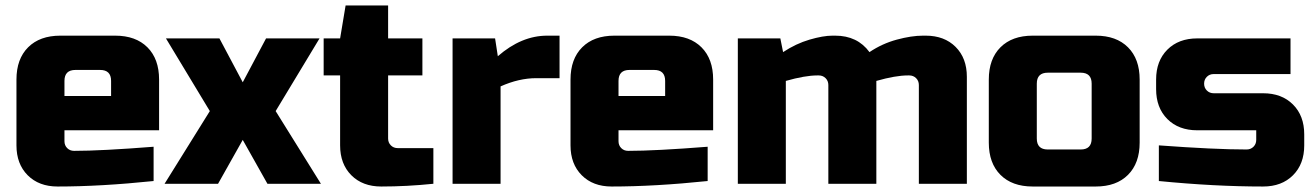

<svg xmlns="http://www.w3.org/2000/svg" viewBox="-20 -670 4795 700"><path d="M255 -415Q215 -415 215 -375V-320H385V-375Q385 -415 345 -415ZM540 -10Q347 10 190 10Q122 10 81 -31Q40 -72 40 -140V-380Q40 -455 82.5 -497.5Q125 -540 200 -540H400Q475 -540 517.5 -497.5Q560 -455 560 -380V-195H215V-155Q215 -140 225 -130Q235 -120 250 -120Q349 -120 540 -135Z M950 -530H1145L985 -265L1150 0H955L865 -160L775 0H580L745 -265L585 -530H780L865 -370Z M1560 0Q1463 10 1370 10Q1302 10 1261 -31Q1220 -72 1220 -140V-395H1160V-530H1220L1240 -650H1395V-530H1520V-395H1395V-165Q1395 -150 1405 -140Q1415 -130 1430 -130H1560Z M1935 -385Q1872 -385 1805 -355V0H1630V-530H1785L1795 -465Q1881 -540 1975 -540H2020V-385Z M2275 -415Q2235 -415 2235 -375V-320H2405V-375Q2405 -415 2365 -415ZM2560 -10Q2367 10 2210 10Q2142 10 2101 -31Q2060 -72 2060 -140V-380Q2060 -455 2102.5 -497.5Q2145 -540 2220 -540H2420Q2495 -540 2537.5 -497.5Q2580 -455 2580 -380V-195H2235V-155Q2235 -140 2245 -130Q2255 -120 2270 -120Q2369 -120 2560 -135Z M3025 -540Q3106 -540 3150 -480Q3196 -511 3249.5 -525.5Q3303 -540 3345 -540H3355Q3423 -540 3464 -499Q3505 -458 3505 -390V0H3330V-360Q3330 -375 3320 -385Q3310 -395 3295 -395H3290Q3245 -395 3175 -375V0H3000V-360Q3000 -375 2990 -385Q2980 -395 2965 -395H2960Q2915 -395 2845 -375V0H2670V-530H2825L2835 -480Q2882 -511 2931.5 -525.5Q2981 -540 3015 -540Z M4135 -150Q4135 -75 4092.5 -32.5Q4050 10 3975 10H3745Q3670 10 3627.5 -32.5Q3585 -75 3585 -150V-380Q3585 -455 3627.5 -497.5Q3670 -540 3745 -540H3975Q4050 -540 4092.5 -497.5Q4135 -455 4135 -380ZM3960 -365Q3960 -405 3920 -405H3800Q3760 -405 3760 -365V-165Q3760 -125 3800 -125H3920Q3960 -125 3960 -165Z M4205 -140Q4408 -125 4525 -125Q4540 -125 4550 -135Q4560 -145 4560 -160V-195H4345Q4277 -195 4236 -236Q4195 -277 4195 -345V-380Q4195 -448 4236 -489Q4277 -530 4345 -530H4685V-400H4405Q4390 -400 4380 -390Q4370 -380 4370 -365Q4370 -350 4380 -340Q4390 -330 4405 -330H4585Q4653 -330 4694 -289Q4735 -248 4735 -180V-140Q4735 -72 4694 -31Q4653 10 4585 10Q4408 10 4205 -10Z"/></svg>

Font: Russo One
Style: Regular
Weight: 400
Designer: Jovanny lemonad
Foundry: Jovanny Lemonad
Version: Version 1.001